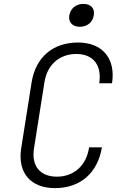

<svg xmlns="http://www.w3.org/2000/svg" viewBox="-20 -959 640 989"><path d="M391 -821C430 -821 458 -845 463 -880C470 -915 448 -939 410 -939C371 -939 343 -915 337 -880C331 -845 353 -821 391 -821ZM263 10C394 10 483 -68 505 -200H439C425 -107 362 -49 273 -49C186 -49 141 -105 155 -194L209 -536C223 -625 286 -681 373 -681C460 -681 506 -623 491 -530H557C577 -657 508 -740 382 -740C252 -740 164 -664 143 -536L89 -194C70 -70 137 10 263 10Z"/></svg>

Font: JetBrains Mono ExtraLight
Style: Italic
Weight: 240
Italic angle: -9°
Monospace: yes
Designer: Philipp Nurullin, Konstantin Bulenkov
Foundry: JetBrains
Version: Version 2.305